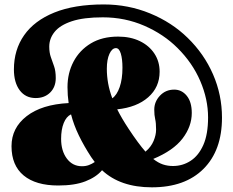

<svg xmlns="http://www.w3.org/2000/svg" viewBox="-20 -800 1020 842"><path d="M646 21.5Q507.5 21.5 427.5 -53.5Q401.5 -23 354.5 -4.8Q307.5 13.5 235.5 13.5Q137 13.5 83.8 -30.5Q30.5 -74.5 30.5 -159Q30.5 -239 96.8 -290.5Q163 -342 281 -348Q276 -382 276 -418Q276 -479.5 302.5 -529.8Q329 -580 378.5 -609.8Q428 -639.5 498 -639.5Q552 -639.5 593 -619.8Q634 -600 657 -565.2Q680 -530.5 680 -485.5Q680 -417.5 630 -373.5Q580 -329.5 494 -320.5Q513.5 -281.5 543.5 -236Q587 -170 618 -135Q642.5 -155.5 653.5 -181.8Q664.5 -208 664.5 -231.5Q664.5 -261 660.5 -277.8Q656.5 -294.5 656.5 -319Q656.5 -354 681.5 -380.5Q706.5 -407 744 -407Q777 -407 799 -380Q821 -353 821 -304.5Q821 -245.5 780.5 -192.5Q740 -139.5 652 -103Q673.5 -86 694.2 -79Q715 -72 738.5 -72Q781 -72 816 -94.8Q851 -117.5 871.8 -164.5Q892.5 -211.5 892.5 -285Q892.5 -365 858.2 -444.8Q824 -524.5 758.5 -589.5Q698 -650 613 -687Q528 -724 431 -724Q346.5 -724 294.8 -706.8Q243 -689.5 219.5 -660.2Q196 -631 196 -595.5Q196 -569 203 -549.5Q210 -530 217.2 -509.2Q224.5 -488.5 224.5 -457.5Q224.5 -418.5 200 -394.2Q175.5 -370 136.5 -370Q92 -370 66.5 -404Q41 -438 41 -495.5Q41 -581.5 85.8 -645.5Q130.5 -709.5 218.2 -745Q306 -780.5 435 -780.5Q542.5 -780.5 638 -741.2Q733.5 -702 803 -634Q875 -564 914.2 -474Q953.5 -384 953.5 -284Q953.5 -140.5 872.5 -59.5Q791.5 21.5 646 21.5ZM448.5 -498.5Q448.5 -466.5 454.2 -434.5Q460 -402.5 472.5 -369Q492.5 -383 504.8 -418Q517 -453 517 -503Q517 -541 509.8 -565Q502.5 -589 488.5 -589Q471.5 -589 460 -564Q448.5 -539 448.5 -498.5ZM248 -191Q248 -138.5 273 -104.8Q298 -71 339.5 -71Q356 -71 369.5 -76Q383 -81 395.5 -89.5Q387.5 -100 380 -111Q348 -160 325.8 -206Q303.5 -252 291.5 -298.5Q271 -289 259.5 -260.5Q248 -232 248 -191Z"/></svg>

Font: Fraunces 72pt S050 Black
Style: Regular
Weight: 900
Version: Version 1.000; ttfautohint (v1.8.3)